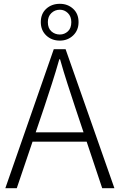

<svg xmlns="http://www.w3.org/2000/svg" viewBox="-20 -987 628 1007"><path d="M8 0 262 -729H324L580 0H516L374 -425Q353 -489 333.5 -549Q314 -609 295 -676H291Q272 -609 252.5 -549Q233 -489 212 -425L68 0ZM127 -244V-293H457V-244ZM294 -774Q251 -774 222.5 -801Q194 -828 194 -871Q194 -915 222.5 -941Q251 -967 294 -967Q335 -967 363.5 -941Q392 -915 392 -871Q392 -828 363.5 -801Q335 -774 294 -774ZM294 -806Q318 -806 336 -822.5Q354 -839 354 -871Q354 -901 336 -918.5Q318 -936 294 -936Q268 -936 249.5 -918.5Q231 -901 231 -871Q231 -839 249.5 -822.5Q268 -806 294 -806Z"/></svg>

Font: Noto Sans SC Thin Light
Style: Regular
Weight: 300
Version: Version 2.004-H2;hotconv 1.0.118;makeotfexe 2.5.65603